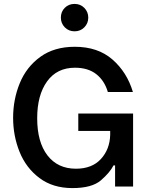

<svg xmlns="http://www.w3.org/2000/svg" viewBox="-20 -953 756 981"><path d="M47 -351Q47 -445 81 -528Q115 -611 186 -662.5Q257 -714 362 -714Q480 -714 554.5 -649Q629 -584 659 -483H531Q514 -541 472 -574Q430 -607 363 -607Q271 -607 220.5 -537Q170 -467 170 -349Q170 -227 222.5 -159Q275 -91 368 -91Q450 -91 495.5 -140.5Q541 -190 543 -264V-284H380V-373H660V0H568V-108H560Q542 -72 496 -32Q450 8 350 8Q250 8 181.5 -43.5Q113 -95 80 -177Q47 -259 47 -351ZM291 -863Q291 -893 311 -913Q331 -933 361 -933Q391 -933 411 -912.5Q431 -892 431 -863Q431 -834 411 -813.5Q391 -793 361 -793Q331 -793 311 -813.5Q291 -834 291 -863Z"/></svg>

Font: Be Vietnam SemiBold
Style: Regular
Weight: 600
Designer: Gabriel Lam
Foundry: TypeRant
Version: Version 4.000